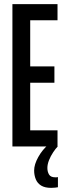

<svg xmlns="http://www.w3.org/2000/svg" viewBox="-20 -708 318 928"><path d="M40 0V-688H258V-610H126V-387H243V-308H126V-78H258V0ZM227 200Q197 200 179 189Q161 178 153 158.5Q145 139 145 116Q145 87 165 51Q185 15 215 -10L259 0Q249 10 237 28Q225 46 217 66Q209 86 209 104Q209 122 217 135.5Q225 149 247 149Q249 149 252.5 149Q256 149 260 148V197Q254 198 246 199Q238 200 227 200Z"/></svg>

Font: Saira UltraCondensed SemiBold
Style: Regular
Weight: 600
Width: 1
Designer: Hector Gatti with collaboration of the Omnibus-Type team
Foundry: Omnibus-Type
Version: Version 1.101